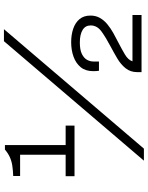

<svg xmlns="http://www.w3.org/2000/svg" viewBox="92 -830 750 974"><g transform="rotate(-90 467.0 -343.0)"><path d="M139 12 745 -698H806L200 12ZM588 0V-21Q588 -56 607.5 -80.5Q627 -105 657.5 -123Q688 -141 720 -158Q762 -180 793.5 -202.5Q825 -225 825 -258Q825 -285 802 -299Q779 -313 738 -313Q701 -313 680 -302.5Q659 -292 650.5 -276.5Q642 -261 642 -244V-216H595Q594 -221 593.5 -229.5Q593 -238 593 -245Q593 -284 613 -308.5Q633 -333 666.5 -345Q700 -357 740 -357Q778 -357 808.5 -346.5Q839 -336 857 -314.5Q875 -293 875 -259Q875 -232 863 -211Q851 -190 831 -173.5Q811 -157 787 -143.5Q763 -130 739 -118Q706 -101 678 -84.5Q650 -68 643 -46H878V0ZM60 -340V-385H169V-616H61V-651Q89 -652 113 -655.5Q137 -659 157.5 -668.5Q178 -678 195 -693H218V-385H317V-340Z"/></g></svg>

Font: Archivo SemiExpanded ExtraLight
Style: Regular
Weight: 250
Width: 6
Designer: Hector Gatti
Foundry: Omnibus-Type
Version: Version 2.001